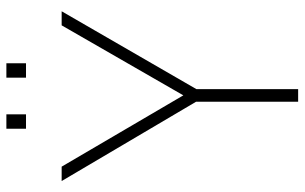

<svg xmlns="http://www.w3.org/2000/svg" viewBox="-192 -740 932 587"><g transform="rotate(-90 273.5 -446.0)"><path d="M533 -723 295 -311V0H256.5V-312L14 -723H58L276 -351L490 -723ZM330 -832V-892H374V-832ZM174 -832V-892H218V-832Z"/></g></svg>

Font: Public Sans Thin
Style: Regular
Weight: 100
Designer: The Public Sans project authors (U.S. Web Design System). Libre Franklin designed by Pablo Impallari and Rodrigo Fuenzal
Version: Version 1.008